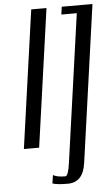

<svg xmlns="http://www.w3.org/2000/svg" viewBox="-63 -791 605 1040"><g transform="rotate(-5 240.0 -271.0)"><path d="M230.5 -750 125 0H42L147.5 -750ZM480.5 -750 360.4 105.5Q345.7 208 262.7 208Q203.1 208 179.7 199.2Q179.7 199.2 186.5 154.3Q209 167 252.9 167Q268.6 167 278.3 97.7L391.6 -708H307.6L313.5 -750Z"/></g></svg>

Font: okolaks
Style: RegularItalic
Weight: 500
Italic angle: -8°
Version: Version 000.6.0